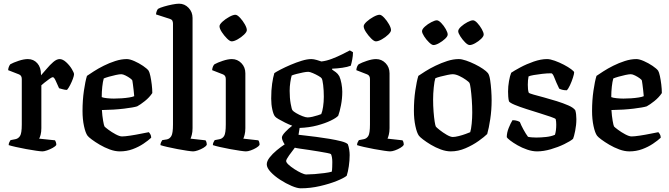

<svg xmlns="http://www.w3.org/2000/svg" viewBox="-20 -820 3626 1040"><path d="M210 0Q201 0 176.5 -3.5Q152 -7 122 -12.5Q92 -18 65.5 -24Q39 -30 27 -34Q27 -42 30.5 -49.5Q34 -57 37 -61L63 -66Q79 -69 88.5 -83.5Q98 -98 98 -146V-392Q98 -411 83 -417L24 -440Q25 -452 29 -460.5Q33 -469 36 -472Q52 -481 80.5 -490.5Q109 -500 131 -500Q162 -500 182 -477.5Q202 -455 202 -417V-412Q215 -426 232.5 -447Q250 -468 268.5 -484Q287 -500 303 -500Q320 -500 338.5 -483Q357 -466 369 -446Q381 -426 381 -418Q381 -410 375 -393.5Q369 -377 360 -359.5Q351 -342 343 -333Q332 -333 320 -336.5Q308 -340 300 -342Q291 -362 282 -382Q273 -402 266 -402Q261 -402 247.5 -392.5Q234 -383 220.5 -372Q207 -361 204 -358V-126Q204 -105 200 -90Q196 -75 192 -69L278 -60Q280 -57 282.5 -50.5Q285 -44 285 -35Q280 -27 265.5 -19Q251 -11 235 -5.5Q219 0 210 0Z M629 0Q603 0 574.5 -10.5Q546 -21 520.5 -36Q495 -51 477 -64.5Q459 -78 454 -85Q443 -100 435 -137Q427 -174 427 -219Q427 -277 434.5 -328.5Q442 -380 451 -409Q464 -418 488 -433.5Q512 -449 542 -464Q572 -479 604.5 -489.5Q637 -500 667 -500Q683 -500 708 -489Q733 -478 755 -463Q777 -448 785 -437Q790 -429 794.5 -408Q799 -387 802 -362Q805 -337 805 -316Q789 -292 764.5 -272.5Q740 -253 723 -244Q705 -238 652 -231.5Q599 -225 532 -224Q534 -192 538.5 -166Q543 -140 546 -135Q549 -131 567 -117.5Q585 -104 606.5 -92.5Q628 -81 641 -81Q656 -81 686 -85.5Q716 -90 745 -96Q774 -102 786 -104Q790 -100 794.5 -92.5Q799 -85 799 -74Q783 -59 757 -41.5Q731 -24 698.5 -12Q666 0 629 0ZM597 -286Q616 -286 638.5 -287.5Q661 -289 679.5 -292Q698 -295 707 -299Q706 -312 704 -330Q702 -348 700 -363Q698 -378 697 -383Q696 -388 685 -396Q674 -404 660 -411Q646 -418 637 -418Q627 -418 608 -414Q589 -410 570 -404.5Q551 -399 542 -395Q537 -378 534 -350.5Q531 -323 531 -294Q540 -290 560 -288Q580 -286 597 -286Z M1026 0Q1018 0 994 -3.5Q970 -7 941 -12.5Q912 -18 886 -24Q860 -30 849 -34Q849 -42 852.5 -49.5Q856 -57 859 -61L884 -65Q899 -68 908 -83Q917 -98 917 -146V-692Q917 -700 914 -707Q911 -714 902 -717L825 -742Q826 -753 829.5 -761Q833 -769 836 -772Q846 -778 868 -784.5Q890 -791 913 -795.5Q936 -800 950 -800Q980 -800 1001.5 -777.5Q1023 -755 1023 -723V-126Q1023 -105 1019 -90Q1015 -75 1012 -69L1093 -60Q1096 -57 1098 -50.5Q1100 -44 1100 -35Q1095 -27 1081.5 -19Q1068 -11 1052 -5.5Q1036 0 1026 0Z M1312 0Q1304 0 1280 -3.5Q1256 -7 1226 -12.5Q1196 -18 1170 -24Q1144 -30 1133 -34Q1133 -42 1136.5 -49.5Q1140 -57 1143 -61L1169 -66Q1185 -69 1194 -83.5Q1203 -98 1203 -146V-392Q1203 -411 1188 -417L1129 -440Q1130 -452 1134 -460.5Q1138 -469 1142 -472Q1158 -481 1186.5 -490.5Q1215 -500 1236 -500Q1266 -500 1287.5 -478Q1309 -456 1309 -423V-126Q1309 -105 1305 -90Q1301 -75 1298 -69L1379 -60Q1382 -57 1384 -50.5Q1386 -44 1386 -35Q1381 -27 1367.5 -19Q1354 -11 1338.5 -5.5Q1323 0 1312 0ZM1235 -596Q1225 -596 1209.5 -611.5Q1194 -627 1181.5 -646Q1169 -665 1169 -678Q1169 -688 1185.5 -703Q1202 -718 1222.5 -729Q1243 -740 1255 -740Q1265 -740 1280 -724Q1295 -708 1306 -688.5Q1317 -669 1317 -657Q1317 -647 1302 -632.5Q1287 -618 1267.5 -607Q1248 -596 1235 -596Z M1609 200Q1590 200 1559.5 187Q1529 174 1498 154Q1467 134 1446 111.5Q1425 89 1425 70Q1425 53 1440.5 33Q1456 13 1479 -6Q1502 -25 1522 -38Q1517 -45 1512 -56Q1507 -67 1507 -75Q1507 -86 1525.5 -105.5Q1544 -125 1563 -139Q1544 -146 1524 -156Q1504 -166 1488.5 -175Q1473 -184 1469 -190Q1461 -200 1455 -227Q1449 -254 1449 -286Q1449 -332 1454 -366.5Q1459 -401 1466 -424Q1476 -431 1500 -443.5Q1524 -456 1554.5 -469Q1585 -482 1614.5 -491Q1644 -500 1666 -500Q1679 -500 1696 -495Q1713 -490 1721 -487Q1748 -490 1778 -501.5Q1808 -513 1834 -526Q1860 -539 1875 -547L1892 -537Q1892 -518 1888 -497.5Q1884 -477 1880 -464Q1862 -457 1834.5 -453Q1807 -449 1779 -448V-443Q1788 -437 1799 -429Q1810 -421 1818 -407Q1825 -392 1829.5 -368Q1834 -344 1834 -323Q1834 -286 1827 -250Q1820 -214 1812 -193Q1801 -181 1771 -166.5Q1741 -152 1698 -140.5Q1655 -129 1603 -127L1597 -90Q1605 -89 1631.5 -86Q1658 -83 1693.5 -78.5Q1729 -74 1764.5 -68Q1800 -62 1827.5 -55Q1855 -48 1864 -39Q1869 -26 1871.5 -10Q1874 6 1874 20Q1874 49 1869.5 80Q1865 111 1858 132Q1844 144 1804.5 160Q1765 176 1713 188Q1661 200 1609 200ZM1646 -184Q1657 -184 1672.5 -187.5Q1688 -191 1701.5 -195.5Q1715 -200 1720 -202Q1726 -215 1730 -241.5Q1734 -268 1734 -296Q1734 -330 1730.5 -359.5Q1727 -389 1722 -396Q1720 -400 1705.5 -408.5Q1691 -417 1674.5 -424Q1658 -431 1650 -431Q1639 -431 1621.5 -427.5Q1604 -424 1586.5 -419.5Q1569 -415 1560 -411Q1556 -398 1552.5 -374.5Q1549 -351 1549 -328Q1549 -289 1554.5 -258.5Q1560 -228 1564 -223Q1568 -217 1584 -207.5Q1600 -198 1618 -191Q1636 -184 1646 -184ZM1639 125Q1657 125 1684 123Q1711 121 1737 117.5Q1763 114 1777 110Q1779 103 1779.5 84.5Q1780 66 1780 58Q1780 31 1773 15Q1770 12 1751.5 8.5Q1733 5 1706.5 0.5Q1680 -4 1652.5 -8Q1625 -12 1604 -15Q1583 -18 1577 -20Q1562 -1 1546 21.5Q1530 44 1530 52Q1530 60 1543 72Q1556 84 1574.5 96Q1593 108 1611 116.5Q1629 125 1639 125Z M2093 0Q2085 0 2061 -3.5Q2037 -7 2007 -12.5Q1977 -18 1951 -24Q1925 -30 1914 -34Q1914 -42 1917.5 -49.5Q1921 -57 1924 -61L1950 -66Q1966 -69 1975 -83.5Q1984 -98 1984 -146V-392Q1984 -411 1969 -417L1910 -440Q1911 -452 1915 -460.5Q1919 -469 1923 -472Q1939 -481 1967.5 -490.5Q1996 -500 2017 -500Q2047 -500 2068.5 -478Q2090 -456 2090 -423V-126Q2090 -105 2086 -90Q2082 -75 2079 -69L2160 -60Q2163 -57 2165 -50.5Q2167 -44 2167 -35Q2162 -27 2148.5 -19Q2135 -11 2119.5 -5.5Q2104 0 2093 0ZM2016 -596Q2006 -596 1990.5 -611.5Q1975 -627 1962.5 -646Q1950 -665 1950 -678Q1950 -688 1966.5 -703Q1983 -718 2003.5 -729Q2024 -740 2036 -740Q2046 -740 2061 -724Q2076 -708 2087 -688.5Q2098 -669 2098 -657Q2098 -647 2083 -632.5Q2068 -618 2048.5 -607Q2029 -596 2016 -596Z M2422 0Q2396 0 2367.5 -10.5Q2339 -21 2314 -36Q2289 -51 2271.5 -64.5Q2254 -78 2249 -85Q2238 -100 2230 -137.5Q2222 -175 2222 -220Q2222 -278 2229.5 -329Q2237 -380 2246 -409Q2259 -418 2283.5 -433.5Q2308 -449 2339 -464Q2370 -479 2402.5 -489.5Q2435 -500 2465 -500Q2481 -500 2504.5 -492Q2528 -484 2552.5 -472Q2577 -460 2596 -447Q2615 -434 2623 -424Q2631 -413 2635 -386.5Q2639 -360 2641 -330Q2643 -300 2643 -277Q2643 -224 2635.5 -174.5Q2628 -125 2619 -94Q2604 -79 2572.5 -56.5Q2541 -34 2501.5 -17Q2462 0 2422 0ZM2433 -78Q2445 -78 2465 -83Q2485 -88 2502.5 -94.5Q2520 -101 2527 -104Q2532 -120 2535 -150Q2538 -180 2538 -210Q2538 -245 2535.5 -280Q2533 -315 2529.5 -340.5Q2526 -366 2523 -371Q2520 -376 2504 -387.5Q2488 -399 2468 -408.5Q2448 -418 2432 -418Q2423 -418 2403.5 -414Q2384 -410 2365 -405Q2346 -400 2338 -396Q2333 -381 2329.5 -346.5Q2326 -312 2326 -281Q2326 -247 2328.5 -215Q2331 -183 2334.5 -161Q2338 -139 2341 -134Q2345 -129 2362 -115.5Q2379 -102 2399.5 -90Q2420 -78 2433 -78ZM2524 -576Q2514 -576 2499.5 -590.5Q2485 -605 2473.5 -623Q2462 -641 2462 -651Q2462 -662 2477.5 -676Q2493 -690 2512 -700Q2531 -710 2542 -710Q2552 -710 2565.5 -695.5Q2579 -681 2589.5 -662.5Q2600 -644 2600 -633Q2600 -623 2586 -609.5Q2572 -596 2554 -586Q2536 -576 2524 -576ZM2328 -576Q2319 -576 2304 -590.5Q2289 -605 2277.5 -623Q2266 -641 2266 -651Q2266 -662 2281.5 -676Q2297 -690 2316.5 -700Q2336 -710 2346 -710Q2356 -710 2370 -695.5Q2384 -681 2394.5 -662.5Q2405 -644 2405 -633Q2405 -623 2390.5 -609.5Q2376 -596 2358 -586Q2340 -576 2328 -576Z M2889 0Q2864 0 2836 -9.5Q2808 -19 2783.5 -33Q2759 -47 2743 -59.5Q2727 -72 2725 -77Q2725 -101 2735.5 -127Q2746 -153 2756 -169Q2771 -169 2781.5 -165.5Q2792 -162 2796 -159Q2802 -143 2815 -119Q2828 -95 2840 -79Q2848 -77 2861 -76Q2874 -75 2885 -75Q2909 -75 2937.5 -78Q2966 -81 2986 -90Q2993 -112 2993 -145Q2993 -163 2990 -175Q2987 -179 2962.5 -187.5Q2938 -196 2902.5 -207Q2867 -218 2831 -229.5Q2795 -241 2768.5 -252Q2742 -263 2737 -271Q2734 -282 2733 -296.5Q2732 -311 2732 -324Q2732 -352 2737 -380.5Q2742 -409 2749 -426Q2765 -437 2798.5 -455Q2832 -473 2871 -486.5Q2910 -500 2943 -500Q2960 -500 2985 -491Q3010 -482 3034 -469.5Q3058 -457 3074 -445Q3090 -433 3090 -428Q3090 -420 3083.5 -399.5Q3077 -379 3067.5 -358.5Q3058 -338 3050 -331Q3035 -331 3024.5 -334Q3014 -337 3009 -340Q2992 -375 2983 -399Q2974 -423 2966 -423Q2943 -423 2917 -420Q2891 -417 2871 -413.5Q2851 -410 2843 -406Q2841 -397 2840 -385Q2839 -373 2839 -361Q2839 -349 2840 -337.5Q2841 -326 2844 -318Q2847 -314 2870.5 -307.5Q2894 -301 2927.5 -292Q2961 -283 2996 -272Q3031 -261 3058.5 -249Q3086 -237 3096 -223Q3099 -214 3100.5 -201Q3102 -188 3102 -175Q3102 -143 3095.5 -111Q3089 -79 3084 -68Q3069 -55 3036 -39Q3003 -23 2963.5 -11.5Q2924 0 2889 0Z M3389 0Q3363 0 3334.5 -10.5Q3306 -21 3280.5 -36Q3255 -51 3237 -64.5Q3219 -78 3214 -85Q3203 -100 3195 -137Q3187 -174 3187 -219Q3187 -277 3194.5 -328.5Q3202 -380 3211 -409Q3224 -418 3248 -433.5Q3272 -449 3302 -464Q3332 -479 3364.5 -489.5Q3397 -500 3427 -500Q3443 -500 3468 -489Q3493 -478 3515 -463Q3537 -448 3545 -437Q3550 -429 3554.5 -408Q3559 -387 3562 -362Q3565 -337 3565 -316Q3549 -292 3524.5 -272.5Q3500 -253 3483 -244Q3465 -238 3412 -231.5Q3359 -225 3292 -224Q3294 -192 3298.5 -166Q3303 -140 3306 -135Q3309 -131 3327 -117.5Q3345 -104 3366.5 -92.5Q3388 -81 3401 -81Q3416 -81 3446 -85.5Q3476 -90 3505 -96Q3534 -102 3546 -104Q3550 -100 3554.5 -92.5Q3559 -85 3559 -74Q3543 -59 3517 -41.5Q3491 -24 3458.5 -12Q3426 0 3389 0ZM3357 -286Q3376 -286 3398.5 -287.5Q3421 -289 3439.5 -292Q3458 -295 3467 -299Q3466 -312 3464 -330Q3462 -348 3460 -363Q3458 -378 3457 -383Q3456 -388 3445 -396Q3434 -404 3420 -411Q3406 -418 3397 -418Q3387 -418 3368 -414Q3349 -410 3330 -404.5Q3311 -399 3302 -395Q3297 -378 3294 -350.5Q3291 -323 3291 -294Q3300 -290 3320 -288Q3340 -286 3357 -286Z"/></svg>

Font: Texturina 72pt SemiBold
Style: Regular
Weight: 600
Designer: Guillermo Torres Carreño
Foundry: Omnibus-Type
Version: Version 1.002; ttfautohint (v1.8.3)